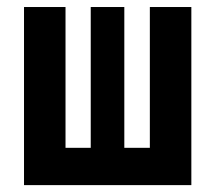

<svg xmlns="http://www.w3.org/2000/svg" viewBox="-20 -538 626 558"><path d="M49.8 0V-517.6H170.4V-108.4H243.7V-517.6H341.3V-108.4H415.5V-517.6H536.1V0Z"/></svg>

Font: CaskaydiaCove NFP SemiBold
Style: Regular
Weight: 600
Designer: Aaron Bell
Foundry: Saja Typeworks
Version: Version 2111.001; VTT 6.35;Nerd Fonts 3.1.1